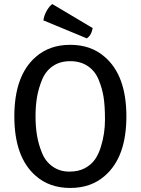

<svg xmlns="http://www.w3.org/2000/svg" viewBox="-20 -918 697 951"><path d="M480 -192Q500 -256 500 -325Q500 -394 493 -437.5Q486 -481 468.5 -523.5Q451 -566 415 -590.5Q379 -615 328 -615Q277 -615 241.5 -590.5Q206 -566 188.5 -523.5Q171 -481 163.5 -437.5Q156 -394 156 -342Q156 -290 163.5 -246Q171 -202 188.5 -159.5Q206 -117 241.5 -92.5Q277 -68 323 -68Q369 -68 400.5 -85Q432 -102 450.5 -128.5Q469 -155 480 -192ZM157 -47Q51 -139 51 -341.5Q51 -544 157 -636Q225 -696 328 -696Q431 -696 499 -636Q606 -544 606 -341.5Q606 -139 499 -47Q431 13 328 13Q225 13 157 -47ZM239 -898 439 -779Q433 -743 410 -728L195 -817Q198 -841 211 -864Q224 -887 239 -898Z"/></svg>

Font: Signika Negative
Style: Regular
Weight: 400
Designer: Anna Giedrys
Foundry: Anna Giedrys
Version: Version 1.001